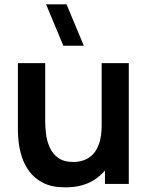

<svg xmlns="http://www.w3.org/2000/svg" viewBox="-20 -822 666 858"><path d="M272.3 15.3Q212.6 15.3 173.5 -4.5Q134.5 -24.3 111.5 -55.5Q88.5 -86.6 77.5 -121.6Q66.5 -156.7 63.2 -188Q60 -219.2 60 -238.5V-540H182V-279.8Q182 -254.8 185.6 -223.8Q189.2 -192.8 201.8 -164Q214.4 -135.2 239.7 -116.7Q264.9 -98.2 308.2 -98.2Q331 -98.2 353.5 -105.6Q375.9 -113.1 394.1 -131.2Q412.2 -149.3 423.3 -181.5Q434.3 -213.6 434.3 -262.5L505.8 -231.8Q505.8 -163.1 479.1 -107Q452.3 -50.8 400.4 -17.8Q348.5 15.3 272.3 15.3ZM555.5 0H449V-167.5H434.3V-540H555.5ZM354.6 -617.5H263.1L185.9 -802.5H277.4Z"/></svg>

Font: Manrope Variable Light
Style: Regular
Weight: 200
Designer: Mikhail Sharanda
Foundry: Mikhail Sharanda
Version: Version 4.505